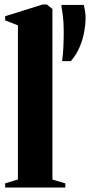

<svg xmlns="http://www.w3.org/2000/svg" viewBox="-20 -837 402 857"><path d="M60 -36V-724L3 -746V-764.5L170.5 -817H189L214 -797V-35.5L271.5 -18.5V0H3V-18.5ZM296 -564H259L257.5 -567.5Q261.5 -592 263 -629.5Q264.5 -667 264.5 -697.5Q264.5 -736.5 260.5 -767Q256.5 -797.5 254 -811.5L255.5 -815H354Q356.5 -805 359.2 -790Q362 -775 362 -755Q362 -730.5 356.2 -697Q350.5 -663.5 336.2 -628.8Q322 -594 296 -564Z"/></svg>

Font: Merriweather 144pt ExtraBold
Style: Regular
Weight: 800
Version: Version 2.100